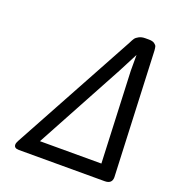

<svg xmlns="http://www.w3.org/2000/svg" viewBox="-121 -747 767 843"><g transform="rotate(20 262.5 -325.5)"><path d="M38.1 -17.1Q38.1 -24.9 44.9 -37.1L356 -607.9Q363.8 -624 368.9 -631.1Q374 -638.2 386 -644.5Q397.9 -650.9 415 -650.9H431.2Q449.2 -650.9 458 -644.5Q466.8 -638.2 468.5 -632.1Q470.2 -626 471.2 -613.8L496.1 -30.8Q496.1 0 461.9 0H61Q38.1 0 38.1 -17.1ZM134.8 -67.9H421.9L403.8 -495.1V-568.8L357.9 -480Z"/></g></svg>

Font: CMU Typewriter Text
Style: Italic
Weight: 500
Italic angle: -14.04°
Version: Version 0.7.0